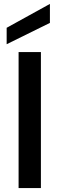

<svg xmlns="http://www.w3.org/2000/svg" viewBox="-20 -961 304 981"><path d="M75 -695V0H189V-695ZM235 -941 14 -819V-735L235 -844Z"/></svg>

Font: Poppins Medium
Style: Regular
Weight: 500
Designer: Ninad Kale (Devanagari), Jonny Pinhorn (Latin)
Foundry: Indian Type Foundry
Version: 4.004